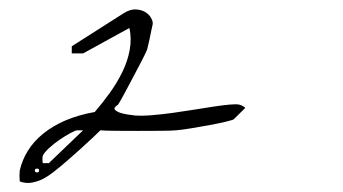

<svg xmlns="http://www.w3.org/2000/svg" viewBox="-20 -608 735 412"><path d="M22.5 -242.6Q27.5 -264.7 40 -284.8Q52.5 -304.9 72.9 -321.4Q93.3 -337.9 120.8 -349.7Q148.3 -361.4 183.3 -367.7Q200.5 -387.6 216.2 -409.5Q231.9 -431.4 243 -454.5Q254.1 -477.5 258.4 -501.3Q262.7 -525 257.7 -548L158.3 -493.4H134V-508.7L245.5 -579.7Q259.1 -588.2 270.9 -587.8Q282.7 -587.3 291.2 -582.4Q299.8 -577.4 304.1 -569.7Q308.4 -562 307.7 -556.2Q306.3 -550.7 304.5 -541.7Q302.7 -532.7 300.9 -523.9Q299.1 -515 297.3 -508.3Q295.5 -501.5 295.5 -501Q292.7 -494.3 284.1 -477.5Q275.5 -460.8 265.5 -442.1Q255.5 -423.3 246.6 -406.6Q237.6 -389.9 233.4 -383.5Q222.6 -376.8 226.9 -372.3Q231.2 -367.7 241.2 -365Q252.6 -361.9 270.5 -360.1Q287 -359.1 308 -361Q329.1 -362.8 351.6 -365.9Q374.2 -369.1 396.7 -372.7Q419.2 -376.3 438.5 -379.3Q457.8 -382.2 472.1 -383.5Q486.4 -384.9 493.5 -383.5Q497.1 -382.6 502.1 -379.7Q507.1 -376.8 505.7 -375.9L481.4 -351.9Q479.9 -350.6 464.9 -346.9Q449.9 -343.3 430.3 -339.7Q410.6 -336.1 390.2 -332.7Q369.9 -329.3 357.7 -328.4Q348.4 -327.5 325.6 -327.3Q302.7 -327.1 276.6 -327.1Q250.5 -327.1 227.6 -327.3Q204.8 -327.5 195.5 -328.4Q191.2 -323.9 179 -312.6Q166.9 -301.3 153.3 -288.9Q139.7 -276.5 126.8 -265.4Q114 -254.3 109 -250.2Q103.3 -245.7 94.3 -238.5Q85.4 -231.3 74.3 -225.2Q63.2 -219.1 49.7 -216.4Q36.1 -213.6 22.5 -218.6Q22.5 -220 22.1 -223.4Q21.8 -226.8 21.8 -230.6Q21.8 -234.4 22.1 -237.8Q22.5 -241.2 22.5 -242.6ZM59.7 -246.2Q54.7 -246.2 54.7 -242.1Q54.7 -238 59.7 -238Q63.9 -238 63.9 -242.1Q63.9 -246.2 59.7 -246.2ZM71.8 -273.7Q71.1 -271.9 71.1 -266.1Q71.1 -260.2 71.8 -257.9H84.7L158.3 -328.4H146.1Q141.9 -328.4 130.8 -322.3Q119.7 -316.2 107.5 -307.9Q95.4 -299.5 85 -290Q74.7 -280.5 71.8 -273.7Z"/></svg>

Font: Over the Rainbow
Style: Regular
Weight: 400
Designer: Kimberly Geswein
Foundry: Kimberly Geswein
Version: Version 1.002 2010